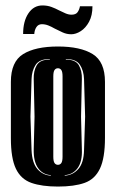

<svg xmlns="http://www.w3.org/2000/svg" viewBox="-20 -674 426 706"><path d="M193 12Q134 12 95.5 -1.5Q57 -15 38.5 -53.5Q20 -92 20 -166V-373Q20 -447 65 -475Q110 -503 193 -503Q276 -503 321 -475Q366 -447 366 -373V-167Q366 -93 347.5 -54Q329 -15 291 -1.5Q253 12 193 12ZM167 -28V-30Q137 -32 120 -56Q103 -80 104 -125L107 -245L104 -383Q103 -413 115 -434Q127 -455 163 -455V-457Q125 -457 111 -435.5Q97 -414 96 -383L92 -245L96 -122Q98 -75 117.5 -52.5Q137 -30 167 -28ZM218 -28Q248 -30 268 -52.5Q288 -75 289 -122L293 -245L289 -383Q288 -414 274 -435.5Q260 -457 222 -457V-455Q258 -455 270 -434Q282 -413 281 -383L278 -245L281 -125Q283 -80 265.5 -56Q248 -32 218 -30ZM193 -68Q201 -68 205.5 -74.5Q210 -81 210 -98V-393Q210 -410 205.5 -416.5Q201 -423 193 -423Q185 -423 180.5 -416.5Q176 -410 176 -393V-98Q176 -81 180.5 -74.5Q185 -68 193 -68ZM242 -548Q225 -548 210 -555Q195 -562 181 -569Q169 -576 157.5 -580.5Q146 -585 134 -585Q121 -585 114 -574.5Q107 -564 106 -549H65Q65 -596 84.5 -625Q104 -654 136 -654Q154 -654 169 -648.5Q184 -643 197 -636Q209 -630 220.5 -625Q232 -620 243 -620Q259 -620 265.5 -629.5Q272 -639 274 -651H320Q320 -617 307.5 -594Q295 -571 277 -559.5Q259 -548 242 -548Z"/></svg>

Font: Alumni Sans Inline One
Style: Regular
Weight: 400
Designer: Robert E. Leuschke
Foundry: Robert E. Leuschke
Version: Version 1.100; ttfautohint (v1.8.3)